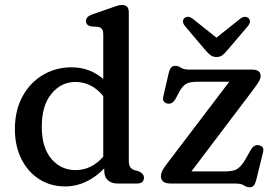

<svg xmlns="http://www.w3.org/2000/svg" viewBox="-20 -758 1136 793"><path d="M41.5 -224Q41.5 -302 72.8 -359.5Q104 -417 157.2 -448.5Q210.5 -480 275.5 -480Q350.5 -480 406.5 -432V-615Q406.5 -631.5 401 -638.2Q395.5 -645 386 -647L355 -649Q335 -654.5 335 -671Q335 -689.5 361 -698.5L436 -724.5Q451 -730 462.5 -733.8Q474 -737.5 484.5 -737.5Q512 -737.5 512 -707.5V-93.5Q512 -76 518.2 -67.5Q524.5 -59 535 -55.5L553 -50.5Q574.5 -41 574.5 -24.5Q574.5 0 545.5 0H466Q440 0 425.2 -13.8Q410.5 -27.5 410.5 -54V-62.5Q376.5 -27 335.5 -7.5Q294.5 12 249.5 12Q188.5 12 141.5 -18.2Q94.5 -48.5 68 -102Q41.5 -155.5 41.5 -224ZM152.5 -234.5Q152.5 -149 192 -102.2Q231.5 -55.5 292 -55.5Q358 -55.5 406.5 -111V-361Q359 -419.5 291.5 -419.5Q233 -419.5 192.8 -371Q152.5 -322.5 152.5 -234.5ZM1022 -382.5 770.5 -50H907.5Q942.5 -50 958.2 -59.2Q974 -68.5 991.5 -96L1016 -139.5Q1029 -161.5 1048 -158.5Q1072.5 -154.5 1066.5 -129.5L1039 -17.5Q1035 -1 1029 7.2Q1023 15.5 1011.5 15.5Q999 15.5 987.5 7.8Q976 0 952.5 0H685Q663 0 653.8 -8.5Q644.5 -17 644.5 -29.5Q644.5 -40 649.5 -51Q654.5 -62 670.5 -83L927 -420.5H799Q767 -420.5 751.8 -413.2Q736.5 -406 722.5 -382.5L705 -349.5Q692 -327 673 -330Q648.5 -334.5 654.5 -359.5L676 -453Q680.5 -472 686.8 -479Q693 -486 704.5 -486Q716.5 -486 727.8 -478.2Q739 -470.5 762.5 -470.5H1021Q1056.5 -470.5 1056.5 -443.5Q1056.5 -434 1049.2 -421.5Q1042 -409 1022 -382.5ZM918.5 -550Q908 -537 898.2 -529.8Q888.5 -522.5 874.5 -522.5Q860 -522.5 850 -529.8Q840 -537 829 -550L743.5 -651Q735.5 -661 735.8 -669.8Q736 -678.5 741.5 -683Q756.5 -695.5 776.5 -680L874 -602.5L971.5 -680Q991 -695.5 1006.5 -683Q1011.5 -678.5 1012 -669.8Q1012.5 -661 1004.5 -651Z"/></svg>

Font: Fraunces 9pt S100
Style: Regular
Weight: 400
Version: Version 1.000; ttfautohint (v1.8.3)